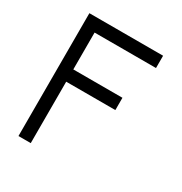

<svg xmlns="http://www.w3.org/2000/svg" viewBox="-150 -735 800 846"><g transform="rotate(30 250.0 -312.5)"><path d="M375 -312.5V-375H125V-562.5H437.5V-625H62.5Q62.5 -625 62.5 0H125V-312.5Z"/></g></svg>

Font: Unifont
Style: Medium
Weight: 500
Version: Version 9.0.06